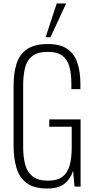

<svg xmlns="http://www.w3.org/2000/svg" viewBox="-20 -1072 550 1103"><path d="M252 11Q175 11 133 -20.5Q91 -52 74.5 -108Q58 -164 58 -235V-579Q58 -650 74.5 -704Q91 -758 134 -788.5Q177 -819 255 -819Q326 -819 366.5 -791Q407 -763 424.5 -711Q442 -659 442 -588V-560H390V-591Q390 -651 378 -691.5Q366 -732 337 -753Q308 -774 255 -774Q196 -774 165 -749.5Q134 -725 123.5 -681.5Q113 -638 113 -581V-228Q113 -169 125 -125.5Q137 -82 168 -58Q199 -34 256 -34Q310 -34 339.5 -57Q369 -80 380.5 -123Q392 -166 392 -225V-344H263V-386H443V0H408L400 -91Q385 -44 350.5 -16.5Q316 11 252 11ZM242 -858 306 -1052H360L270 -858Z"/></svg>

Font: Oswald ExtraLight
Style: Regular
Weight: 250
Designer: Vernon Adams
Foundry: Vernon Adams
Version: Version 4.103;gftools[0.9.33.dev8+g029e19f]